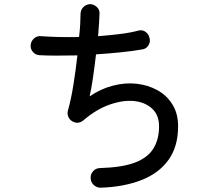

<svg xmlns="http://www.w3.org/2000/svg" viewBox="-20 -833 1040 907"><path d="M456.1 53.7Q436.5 53.7 422.9 41Q409.2 28.3 408.2 8.8Q407.2 -10.7 420.4 -24.9Q433.6 -39.1 453.1 -39.1Q556.6 -42 617.2 -64.9Q677.7 -87.9 704.6 -131.3Q731.4 -174.8 731.4 -236.3Q731.4 -289.1 699.2 -319.3Q667 -349.6 615.2 -355.5Q563.5 -361.3 499.5 -339.4Q435.5 -317.4 373 -263.7Q347.7 -244.1 320.3 -260.7Q307.6 -268.6 302.2 -282.7Q296.9 -296.9 300.8 -310.5Q315.4 -361.3 326.7 -431.6Q337.9 -502 345.7 -571.3Q293.9 -570.3 247.6 -570.3Q201.2 -570.3 165 -572.3Q146.5 -574.2 134.8 -588.4Q123 -602.5 125 -621.1Q127 -639.6 141.1 -651.9Q155.3 -664.1 173.8 -662.1Q212.9 -659.2 258.8 -658.2Q304.7 -657.2 353.5 -658.2Q357.4 -690.4 358.9 -718.8Q360.4 -747.1 360.4 -765.6Q360.4 -785.2 372.6 -798.3Q384.8 -811.5 404.3 -813.5Q421.9 -813.5 436.5 -800.8Q451.2 -788.1 450.2 -768.6Q449.2 -750 447.8 -722.2Q446.3 -694.3 443.4 -662.1Q495.1 -666 543.9 -671.9Q592.8 -677.7 633.8 -688.5Q652.3 -693.4 667.5 -682.6Q682.6 -671.9 686.5 -653.3Q691.4 -634.8 681.2 -618.7Q670.9 -602.5 652.3 -599.6Q607.4 -591.8 550.3 -585.9Q493.2 -580.1 433.6 -576.2Q426.8 -517.6 418.9 -463.9Q411.1 -410.2 403.3 -377.9Q455.1 -413.1 512.7 -428.2Q570.3 -443.4 624.5 -437.5Q678.7 -431.6 723.1 -407.2Q767.6 -382.8 794.4 -339.8Q821.3 -296.9 821.3 -236.3Q821.3 -140.6 775.9 -77.6Q730.5 -14.6 648.4 17.6Q566.4 49.8 456.1 53.7Z"/></svg>

Font: KTXP_ComRound
Style: Medium
Weight: 500
Version: Version 1.01;May 16, 2022;FontCreator 13.0.0.2683 64-bit